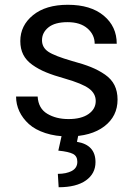

<svg xmlns="http://www.w3.org/2000/svg" viewBox="-20 -558 562 799"><path d="M378.4 -137.7Q378.4 -168.9 350.1 -189.7Q321.8 -210.4 250 -231Q203.1 -244.1 171.6 -257.1Q140.1 -270 114.5 -288.3Q88.9 -306.6 76.7 -330.8Q64.5 -355 64.5 -387.2Q64.5 -451.7 117.4 -494.9Q170.4 -538.1 262.2 -538.1Q357.4 -538.1 411.6 -492.9Q465.8 -447.8 465.8 -376H374Q374 -413.6 344 -439.7Q314 -465.8 261.2 -465.8Q208.5 -465.8 181.6 -444.1Q154.8 -422.4 154.8 -390.6Q154.8 -360.4 180.9 -342.8Q207 -325.2 279.8 -304.2Q327.1 -291.5 358.6 -278.8Q390.1 -266.1 417 -247.6Q443.8 -229 456.5 -203.4Q469.2 -177.7 469.2 -143.6Q469.2 -74.2 414.1 -32.2Q358.9 9.8 264.6 9.8Q211.4 9.8 168.9 -4.2Q126.5 -18.1 100.3 -41.7Q74.2 -65.4 60.5 -94.7Q46.9 -124 46.9 -156.2H136.7Q139.6 -106.9 176.5 -84.7Q213.4 -62.5 265.1 -62.5Q318.4 -62.5 348.4 -83.5Q378.4 -104.5 378.4 -137.7ZM237.3 3.4H306.2L300.3 32.2Q377.4 44.9 377.4 116.7Q377.4 164.6 337.4 192.9Q297.4 221.2 224.1 221.2L220.7 165.5Q255.9 165.5 278.8 153.3Q301.8 141.1 301.8 115.2Q301.8 91.8 283.9 82.5Q266.1 73.2 222.7 68.8Z"/></svg>

Font: Bert Sans Medium
Style: Regular
Weight: 500
Designer: Christian Robertson, Adam Twardoch, & Cristiano Sobral
Foundry: Google
Version: Version 12.135;January 10, 2020;FontCreator 12.0.0.2547 64-b